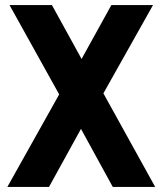

<svg xmlns="http://www.w3.org/2000/svg" viewBox="-20 -736 640 756"><path d="M424 0 243 -330.5 226.5 -340 17.5 -716H184.5L349 -417L365.5 -407.5L591 0ZM9 0 233 -400 248.5 -408.5 418.5 -716H582.5L367.5 -333.5L352 -325L173 0Z"/></svg>

Font: Google Sans Code
Style: Regular
Weight: 400
Monospace: yes
Designer: Google Sans Code Authors
Foundry: Google LLC
Version: Version 6.000